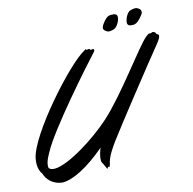

<svg xmlns="http://www.w3.org/2000/svg" viewBox="-139 -989 1144 1136"><g transform="rotate(-15 433.5 -421.5)"><path d="M485 -678C488 -680 489 -684 489 -687C489 -692 487 -696 482 -696C477 -696 474 -693 471 -693C469 -693 468 -694 466 -698C464 -701 461 -702 458 -702C454 -702 449 -700 446 -700C445 -700 444 -701 444 -702C444 -702 445 -706 443 -706L434 -701C334 -651 12 -293 -12 -155C-14 -143 -15 -133 -15 -123C-15 -94 -7 -74 4 -60C14 -25 44 9 92 19C97 20 103 21 110 21C167 21 261 -22 376 -120C365 -94 358 -67 358 -47C358 -44 359 -41 359 -39C361 -28 361 -36 373 -9C379 6 382 11 384 11C385 11 386 8 388 4C389 2 389 1 390 1C392 1 393 4 396 4C398 4 400 1 403 -8C409 -31 411 -54 469 -134C527 -213 805 -564 850 -618C875 -648 882 -662 882 -671C882 -683 869 -681 869 -685C869 -694 858 -701 849 -701C845 -701 842 -697 838 -697C836 -697 834 -698 831 -698C827 -698 820 -696 806 -684C754 -642 575 -391 444 -273C343 -182 165 -70 83 -70C67 -70 55 -74 48 -83C47 -87 47 -90 47 -94C47 -124 69 -159 76 -172C139 -293 427 -616 485 -678ZM671 -822C673 -830 675 -836 675 -842C675 -857 663 -863 642 -863C640 -863 639 -863 636 -863C633 -863 627 -862 619 -859C605 -853 579 -822 574 -807C573 -804 572 -802 572 -799C572 -791 576 -784 584 -780C589 -775 596 -771 607 -771C613 -771 622 -773 633 -776C650 -781 666 -807 671 -822ZM721 -813C718 -805 717 -798 717 -793C717 -778 728 -772 747 -772C748 -772 751 -772 752 -772C756 -772 761 -772 769 -776C784 -782 812 -813 818 -828C819 -831 819 -833 819 -836C819 -843 816 -850 808 -855C802 -860 795 -864 783 -864C777 -864 767 -862 756 -859C740 -854 725 -828 721 -813Z"/></g></svg>

Font: Oregano
Style: Italic
Weight: 400
Italic angle: -12°
Designer: Astigmatic (AOETI)
Foundry: Astigmatic (AOETI)
Version: Version 1.000